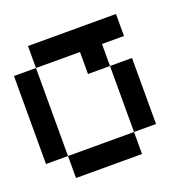

<svg xmlns="http://www.w3.org/2000/svg" viewBox="-110 -710 820 820"><g transform="rotate(-20 300.0 -300.0)"><path d="M0 -100V-500H100V-100ZM100 -100H400V0H100ZM100 -500V-600H500V-500H400V-400H300V-500ZM400 -100V-400H500V-100Z"/></g></svg>

Font: Galmuri9 Regular
Style: Regular
Weight: 400
Designer: Lee Minseo (quiple)
Version: Version 2.399;hotconv 1.1.1;makeotfexe 2.6.0 DEVELOPMENT